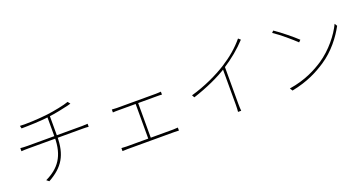

<svg xmlns="http://www.w3.org/2000/svg" viewBox="-38 -1442 4077 2152"><g transform="rotate(-20 2000.0 -366.0)"><path d="M180 -672 188 -639C280 -640 408 -643 518 -657C602 -667 708 -690 762 -703C775 -707 787 -710 797 -713L774 -742C726 -723 592 -697 511 -687C404 -674 254 -667 180 -672ZM249 1 278 24C458 -75 533 -197 533 -421C533 -421 533 -604 533 -675L503 -668C503 -536 503 -421 503 -421C503 -195 413 -77 249 1ZM99 -436V-399C121 -401 151 -402 184 -402C248 -402 777 -402 834 -402C856 -402 884 -401 901 -399V-435C881 -433 855 -432 833 -432C776 -432 248 -432 182 -432C153 -432 116 -434 99 -436Z M1211 -492V-457C1231 -459 1260 -459 1270 -459H1733C1755 -459 1778 -459 1796 -457V-492C1779 -491 1758 -489 1733 -489H1269C1259 -489 1232 -490 1211 -492ZM1483 -30H1513V-470H1483ZM1164 -49V-13C1186 -14 1206 -15 1225 -15H1779C1793 -15 1818 -14 1837 -13V-49C1818 -47 1799 -46 1779 -46H1225C1206 -46 1185 -47 1164 -49Z M2110 -334 2127 -304C2291 -357 2447 -428 2553 -497C2669 -572 2758 -647 2838 -733L2812 -756C2739 -668 2653 -595 2546 -527C2436 -457 2277 -381 2110 -334ZM2535 -509V-65C2535 -34 2533 3 2531 17H2569C2567 3 2565 -34 2565 -65V-527Z M3213 -705 3193 -684C3269 -635 3392 -529 3441 -481L3464 -504C3412 -554 3285 -658 3213 -705ZM3167 -31 3187 1C3380 -37 3504 -105 3603 -170C3744 -263 3844 -397 3905 -510L3886 -541C3834 -429 3721 -285 3583 -193C3490 -132 3359 -61 3167 -31Z"/></g></svg>

Font: Source Han Sans JP VF
Style: Regular
Weight: 250
Designer: Ryoko NISHIZUKA 西塚涼子 (kana, bopomofo & ideographs); Paul D. Hunt (Latin, Greek & Cyrillic); Sandoll Communications 산돌커뮤니
Foundry: Adobe
Version: Version 2.004;hotconv 1.0.118;makeotfexe 2.5.65603